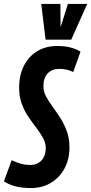

<svg xmlns="http://www.w3.org/2000/svg" viewBox="-47 -943 462 973"><path d="M361 -681 324 -578Q307 -587 289 -590.5Q271 -594 253 -594Q218 -594 195.5 -572Q173 -550 173 -505Q173 -479 186.5 -454Q200 -429 219.5 -402.5Q239 -376 258.5 -345.5Q278 -315 291.5 -278.5Q305 -242 305 -196Q305 -136 280 -89.5Q255 -43 211 -16.5Q167 10 110 10Q23 10 -27 -24L12 -131Q41 -118 61.5 -112.5Q82 -107 105 -107Q143 -107 164 -131Q185 -155 185 -192Q185 -218 171.5 -243Q158 -268 138 -294Q118 -320 97.5 -350Q77 -380 63.5 -416.5Q50 -453 50 -498Q50 -563 74.5 -610.5Q99 -658 142.5 -684Q186 -710 243 -710Q281 -710 311.5 -702Q342 -694 361 -681ZM395 -923 314 -742H184L162 -923H259L260 -805L297 -923Z"/></svg>

Font: Georama ExtraCondensed
Style: Bold Italic
Weight: 700
Width: 2
Italic angle: -9°
Designer: Jean-Baptiste Levee
Foundry: Production Type
Version: Version 1.000